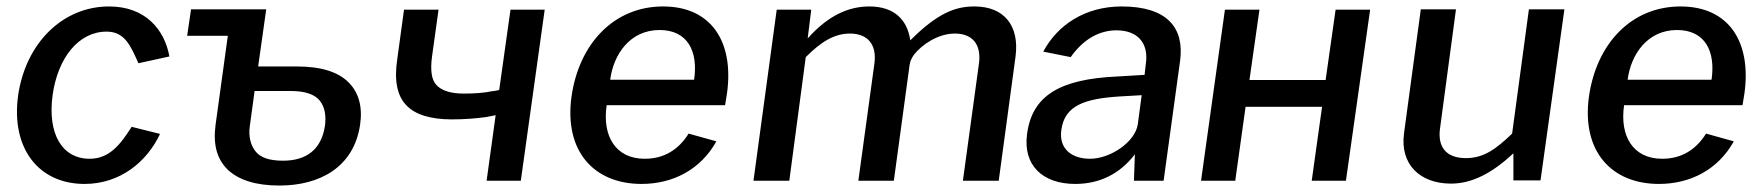

<svg xmlns="http://www.w3.org/2000/svg" viewBox="-20 -560 5464 595"><path d="M318 -540C174 -540 59 -426 36 -263C14 -101 99 10 242 10C352 10 435 -58 476 -145L388 -167C353 -112 319 -68 258 -68C171 -68 127 -147 143 -265C159 -381 224 -462 310 -462C366 -462 384 -420 409 -364L505 -385C490 -468 431 -540 318 -540Z M648 -173C640 -112 652 -67 686 -34C720 -2 773 15 846 15C971 15 1077 -42 1096 -174C1104 -229 1092 -273 1060 -305C1028 -337 975 -354 901 -354H780L805 -531H572L560 -449H686ZM754 -168 769 -278H881C925 -278 955 -268 971 -248C987 -228 991 -201 987 -170C976 -97 930 -62 857 -62C814 -62 786 -72 771 -92C756 -112 750 -138 754 -168Z M1319 -386 1339 -530H1232L1211 -376C1201 -310 1211 -263 1239 -234C1266 -205 1314 -190 1380 -190C1421 -190 1454 -193 1485 -197C1495 -199 1506 -201 1516 -203L1488 0H1594L1668 -530H1562L1527 -281C1519 -279 1511 -278 1503 -277C1479 -272 1451 -270 1417 -270C1377 -270 1349 -279 1333 -296C1317 -312 1313 -343 1319 -386Z M2227 -234 2233 -271C2255 -431 2184 -540 2035 -540C1882 -540 1774 -424 1751 -260C1728 -91 1821 10 1968 10C2065 10 2151 -34 2200 -122L2114 -146C2084 -98 2040 -68 1978 -68C1887 -68 1846 -139 1860 -234ZM1871 -313C1881 -391 1932 -467 2024 -467C2111 -467 2144 -401 2131 -313Z M2426 0 2477 -383C2524 -430 2565 -456 2614 -456C2669 -456 2697 -422 2690 -365L2640 0H2750L2799 -360C2801 -371 2804 -378 2812 -390C2837 -422 2887 -456 2939 -456C2994 -456 3021 -422 3014 -365L2964 0H3075L3127 -384C3140 -480 3092 -540 3000 -540C2943 -540 2888 -522 2801 -435C2792 -497 2753 -540 2674 -540C2613 -540 2549 -515 2483 -441L2494 -530H2387L2315 0Z M3312 10C3386 10 3450 -20 3497 -82L3494 0H3586L3637 -371C3651 -474 3597 -540 3456 -540C3344 -540 3258 -484 3213 -400L3298 -383C3339 -441 3389 -466 3440 -466C3506 -466 3540 -426 3531 -363L3527 -328L3443 -323C3263 -315 3179 -263 3163 -146C3149 -47 3212 10 3312 10ZM3358 -68C3299 -68 3261 -101 3269 -157C3279 -234 3343 -254 3448 -261L3518 -265L3506 -175C3498 -120 3421 -68 3358 -68Z M3776 -530 3702 0H3808L3840 -229H4077L4045 0H4151L4226 -530H4119L4088 -312H3852L3883 -530Z M4474 9H4477C4540 9 4603 -22 4670 -85V-1H4754L4828 -531H4718L4666 -146C4616 -98 4578 -70 4523 -70C4459 -70 4434 -107 4443 -165L4492 -531H4383L4331 -147C4318 -51 4380 8 4474 9Z M5380 -234 5386 -271C5408 -431 5337 -540 5188 -540C5035 -540 4927 -424 4904 -260C4881 -91 4974 10 5121 10C5218 10 5304 -34 5353 -122L5267 -146C5237 -98 5193 -68 5131 -68C5040 -68 4999 -139 5013 -234ZM5024 -313C5034 -391 5085 -467 5177 -467C5264 -467 5297 -401 5284 -313Z"/></svg>

Font: Cheyenne Sans Medium
Style: Italic
Weight: 500
Italic angle: -8.13011°
Designer: The Public Sans project authors (U.S. Web Design System), Libre Franklin designed by Pablo Impallari and Rodrigo Fuenzal
Foundry: The Cheyenne Sans Project Authors
Version: Version 2.007